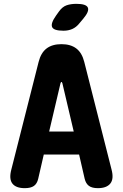

<svg xmlns="http://www.w3.org/2000/svg" viewBox="-20 -970 640 1000"><path d="M236 -285H364L305 -536Q303 -543 300 -543Q297 -543 295 -536ZM421 -39 392 -165H208L179 -39Q173 -13 156.5 -1.5Q140 10 109 10Q63 10 44.5 -14Q26 -38 39 -87L181 -647Q193 -695 222.5 -717.5Q252 -740 300 -740Q348 -740 377.5 -717.5Q407 -695 419 -647L561 -87Q574 -38 554.5 -14Q535 10 490 10Q459 10 443 -2Q427 -14 421 -39ZM311 -810Q260 -810 251.5 -829Q243 -848 272 -889L287 -910Q305 -935 327 -942.5Q349 -950 378 -950Q429 -950 437.5 -930.5Q446 -911 414 -873L393 -848Q377 -828 356.5 -819Q336 -810 311 -810Z"/></svg>

Font: Maple Mono ExtraBold
Style: Regular
Weight: 800
Monospace: yes
Designer: subframe7536
Version: Version 7.000